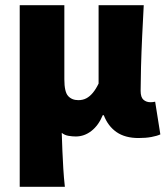

<svg xmlns="http://www.w3.org/2000/svg" viewBox="-20 -520 640 740"><path d="M56 200V-500H228V-214Q228 -166 242.5 -150Q257 -134 282 -134Q299 -134 312.5 -141Q326 -148 338 -162.5Q350 -177 360 -198V-500H534Q531 -445 528 -381.5Q525 -318 523.5 -261.5Q522 -205 522 -170Q522 -145 533 -135.5Q544 -126 560 -126Q565 -126 568.5 -126.5Q572 -127 578 -128L598 -2Q585 4 563.5 8Q542 12 514 12Q462 12 429 -11Q396 -34 380 -76H376Q360 -37 332.5 -15.5Q305 6 272 6Q259 6 244 3.5Q229 1 218 -8Q219 27 220.5 61.5Q222 96 224 130Q226 164 230 200Z"/></svg>

Font: Source Code Pro ExtraLight Black
Style: Regular
Weight: 900
Monospace: yes
Version: Version 1.018;hotconv 1.0.116;makeotfexe 2.5.65601